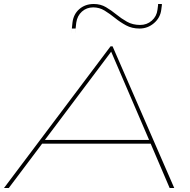

<svg xmlns="http://www.w3.org/2000/svg" viewBox="-50 -942 951 962"><path d="M-30 0 504 -710H514L823 0H800L705 -222H161L-6 0ZM175 -241H697L507 -683ZM332 -828Q328 -791 327 -782Q326 -773 326.5 -778.5Q327 -784 328 -792.5Q329 -801 329 -799H310Q311 -810 313 -828Q318 -871 347.5 -896.5Q377 -922 420 -922Q454 -922 481 -906Q508 -890 533 -869.5Q558 -849 586.5 -833Q615 -817 652 -817Q686 -817 710.5 -838.5Q735 -860 739 -893Q742 -914 742 -916Q742 -918 742 -922H761Q761 -918 761 -916Q761 -914 758 -893Q753 -853 721.5 -826Q690 -799 649 -799Q611 -799 581.5 -815Q552 -831 526 -852Q500 -873 474 -889Q448 -905 417 -905Q384 -905 360.5 -884Q337 -863 332 -828ZM310 -799Q308 -779 307.5 -777Q307 -775 308 -781Q309 -787 309.5 -793.5Q310 -800 310 -799Z"/></svg>

Font: Georama Extra Expanded Thin
Style: Italic
Weight: 100
Width: 8
Italic angle: -9°
Designer: Jean-Baptiste Levee
Foundry: Production Type
Version: Version 1.000